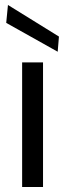

<svg xmlns="http://www.w3.org/2000/svg" viewBox="-20 -752 263 772"><path d="M69 0V-501H153V0ZM212 -544 5 -660 12 -732 217 -605Z"/></svg>

Font: DVN - DM Sans
Style: Regular
Weight: 400
Designer: Colophon Foundry, Jonny Pinhorn
Foundry: Colophon Foundry
Version: Version 4.004;gftools[0.9.30]